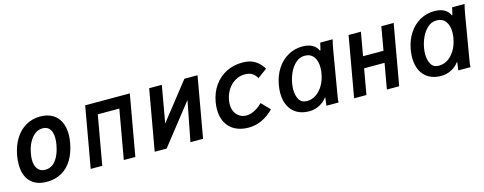

<svg xmlns="http://www.w3.org/2000/svg" viewBox="-27 -1118 4253 1687"><g transform="rotate(-15 2100.0 -275.0)"><path d="M48 -201.5Q48 -241.5 56 -284.5Q71.5 -369 111 -431.2Q150.5 -493.5 209 -526.8Q267.5 -560 338.5 -560Q402 -560 447.5 -534.2Q493 -508.5 517.2 -460Q541.5 -411.5 541.5 -344.5Q541.5 -309 534 -267.5Q518.5 -180.5 480.8 -118.2Q443 -56 384.8 -23Q326.5 10 251.5 10Q152.5 10 100.2 -45.5Q48 -101 48 -201.5ZM413.5 -282.5Q419 -312 419 -341.5Q419 -395.5 397 -424.8Q375 -454 332.5 -454Q295.5 -454 263.5 -430.8Q231.5 -407.5 209 -365Q186.5 -322.5 176.5 -265.5Q171 -235 171 -211.5Q171 -156.5 195.2 -126.2Q219.5 -96 262.5 -96Q321 -96 359.2 -145.2Q397.5 -194.5 413.5 -282.5Z M747 -552H1153L1055.5 0H950.5L1029.5 -447H833.5L754.5 0H649.5Z M1329 -552H1444L1387.5 -230L1383.5 -214.5L1649.5 -552H1769L1671.5 0H1556.5L1627.5 -365L1340 0H1231.5Z M1856 -216Q1856 -247.5 1862 -283.5Q1876.5 -366.5 1920 -428.5Q1963.5 -490.5 2029.8 -524.2Q2096 -558 2177 -558Q2250 -558 2294.2 -528.2Q2338.5 -498.5 2365.5 -452L2280.5 -389Q2261 -422 2235.5 -437Q2210 -452 2171 -452Q2125 -452 2084.8 -429.2Q2044.5 -406.5 2016.8 -365Q1989 -323.5 1979.5 -269.5Q1976 -250 1976 -230Q1976 -188.5 1992.2 -159Q2008.5 -129.5 2035.5 -114.2Q2062.5 -99 2094 -99Q2131.5 -99 2171 -120.2Q2210.5 -141.5 2240.5 -172.5L2314.5 -96Q2211.5 9 2085 9Q2016.5 9 1964.8 -17.5Q1913 -44 1884.5 -94.8Q1856 -145.5 1856 -216Z M2430 -212.5Q2430 -243 2436.5 -283.5Q2451 -366.5 2491.8 -428.8Q2532.5 -491 2592.5 -524.5Q2652.5 -558 2723 -558Q2777.5 -558 2813.5 -537.8Q2849.5 -517.5 2864 -481.5L2869.5 -485L2884.5 -550H2997.5Q2991.5 -528 2986.2 -501.5Q2981 -475 2977 -451.5L2912 -66.5L2909.5 -52Q2904.5 -24 2904 0H2793.5Q2798.5 -43 2801.5 -63L2803 -75.5L2794 -67Q2772.5 -37 2730.2 -14.5Q2688 8 2636 8Q2572 8 2525.5 -18.8Q2479 -45.5 2454.5 -95.2Q2430 -145 2430 -212.5ZM2825.5 -286.5Q2830 -314.5 2830 -338.5Q2830 -400.5 2802 -437.2Q2774 -474 2722 -474Q2674.5 -474 2639 -441.2Q2603.5 -408.5 2582.2 -361.2Q2561 -314 2553.5 -268.5Q2548.5 -240 2548.5 -212.5Q2548.5 -157.5 2570 -120.8Q2591.5 -84 2641 -84Q2686 -84 2724.5 -110Q2763 -136 2789.2 -182Q2815.5 -228 2825.5 -286.5Z M3142.5 -550H3254.5L3217 -337H3403L3440.5 -550H3552.5L3455.5 0H3343.5L3384.5 -232H3198.5L3157.5 0H3045.5Z M3630 -212.5Q3630 -243 3636.5 -283.5Q3651 -366.5 3691.8 -428.8Q3732.5 -491 3792.5 -524.5Q3852.5 -558 3923 -558Q3977.5 -558 4013.5 -537.8Q4049.5 -517.5 4064 -481.5L4069.5 -485L4084.5 -550H4197.5Q4191.5 -528 4186.2 -501.5Q4181 -475 4177 -451.5L4112 -66.5L4109.5 -52Q4104.5 -24 4104 0H3993.5Q3998.5 -43 4001.5 -63L4003 -75.5L3994 -67Q3972.5 -37 3930.2 -14.5Q3888 8 3836 8Q3772 8 3725.5 -18.8Q3679 -45.5 3654.5 -95.2Q3630 -145 3630 -212.5ZM4025.5 -286.5Q4030 -314.5 4030 -338.5Q4030 -400.5 4002 -437.2Q3974 -474 3922 -474Q3874.5 -474 3839 -441.2Q3803.5 -408.5 3782.2 -361.2Q3761 -314 3753.5 -268.5Q3748.5 -240 3748.5 -212.5Q3748.5 -157.5 3770 -120.8Q3791.5 -84 3841 -84Q3886 -84 3924.5 -110Q3963 -136 3989.2 -182Q4015.5 -228 4025.5 -286.5Z"/></g></svg>

Font: JuliaMono
Style: Bold Italic
Weight: 700
Italic angle: -9°
Monospace: yes
Designer: cormullion
Foundry: corm
Version: Version 0.057; ttfautohint (v1.8.4)